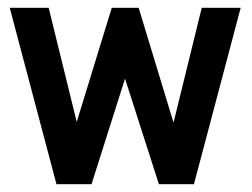

<svg xmlns="http://www.w3.org/2000/svg" viewBox="-20 -473 646 493"><path d="M5 -453 125 0H215L301 -271L388 0H478L598 -453H498L426 -160H425L336 -453H267L177 -160L105 -453Z"/></svg>

Font: Rabbid Highway Sign II Hop
Style: Regular
Weight: 400
Foundry: Cannot Into Space Fonts
Version: Version 0.277